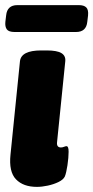

<svg xmlns="http://www.w3.org/2000/svg" viewBox="-20 -722 364 750"><path d="M124 8Q71 8 42.5 -21.5Q14 -51 21 -118L58 -483Q63 -525 141 -525H162Q203 -525 220 -514.5Q237 -504 235 -483L203 -168Q200 -146 218 -146Q224 -146 230 -148.5Q236 -151 240 -151Q248 -151 248 -129Q248 -107 243.5 -76.5Q239 -46 233 -32Q227 -20 208.5 -11Q190 -2 167 3Q144 8 124 8ZM37 -597Q14 -597 6.5 -607.5Q-1 -618 1 -637L4 -662Q8 -702 48 -702H288Q308 -702 317 -693Q326 -684 324 -662L321 -637Q317 -597 277 -597Z"/></svg>

Font: Asap Semi Condensed Semi Condensed Black
Style: Italic
Weight: 900
Width: 4
Italic angle: -6°
Designer: Pablo Cosgaya
Foundry: Omnibus-Type
Version: Version 3.001; ttfautohint (v1.8.4.7-5d5b)